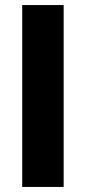

<svg xmlns="http://www.w3.org/2000/svg" viewBox="-20 -740 340 760"><path d="M68 0V-720H232V0Z"/></svg>

Font: Geologica Roman
Style: Bold
Weight: 700
Designer: Sindre Bremnes, Frode Helland
Foundry: Monokrom Skriftforlag AS
Version: Version 1.010;gftools[0.9.28]